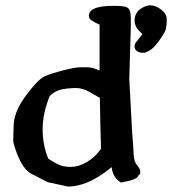

<svg xmlns="http://www.w3.org/2000/svg" viewBox="-20 -687 648 723"><path d="M517.6 -488.3Q504.4 -488.3 495.6 -494.9Q486.8 -501.5 486.8 -511Q486.8 -520.5 491.2 -526.6Q495.6 -532.7 504.2 -543Q512.7 -553.2 516.1 -558.1Q512.7 -562.5 503.4 -571.3Q486.8 -588.4 486.8 -609.4Q486.8 -647 525.9 -662.6Q535.6 -667 545.9 -667Q566.4 -667 588.4 -649.9Q607.9 -634.3 607.9 -613.8Q607.9 -593.3 605 -579.1Q602.1 -564.9 576.9 -530.5Q551.8 -496.1 527.8 -490.2V-488.3ZM360.4 -126.5Q357.4 -222.7 356 -318.4Q344.2 -324.7 318.1 -340.1Q292 -355.5 266.1 -355.5Q240.2 -355.5 213.9 -350.6Q187.5 -345.7 167 -325.2Q140.6 -259.3 140.6 -200.7Q140.6 -142.1 161.6 -89.4Q170.4 -83.5 192.4 -71Q214.4 -58.6 244.6 -58.6H248Q275.4 -58.6 306.4 -76.4Q337.4 -94.2 360.4 -126.5ZM314.9 -629.9Q317.4 -665 406.2 -665H422.9Q458 -664.1 465.3 -653.3Q472.7 -642.6 472.7 -618.2V-588.9L466.8 -390.1L477.5 -189.9Q482.4 -132.3 483.4 -105.5Q484.4 -78.6 496.1 -64.9Q507.8 -51.3 507.8 -41.5V-30.3H503.9Q502 -26.4 497.6 -20Q493.2 -13.7 469.2 -6.8L435.1 0.5L432.1 -2.4Q424.3 -5.9 413.8 -19.5Q403.3 -33.2 400.4 -57.6L381.8 -43Q304.7 14.6 238.3 15.6H236.3L159.7 -1L102.5 -30.3Q63 -47.9 37.1 -127.9Q29.8 -149.9 29.8 -156.2V-157.2L31.2 -210L32.2 -225.6Q37.1 -273.4 80.1 -330.6Q123 -387.7 147.5 -399.4Q171.9 -410.2 217.3 -421.9Q262.7 -433.6 280.3 -433.6H312Q327.6 -433.6 355 -421.4V-594.2Q334 -603.5 324.5 -610.4Q314.9 -617.2 314.9 -625.5Z"/></svg>

Font: Drukaatie burti
Style: Demi
Weight: 600
Version: Version 0.14